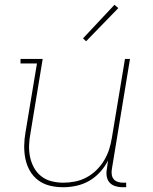

<svg xmlns="http://www.w3.org/2000/svg" viewBox="-20 -777 640 805"><path d="M245 8Q216 8 189 1.5Q162 -5 140.5 -21Q119 -37 105.5 -60.5Q92 -84 86.5 -111Q81 -138 81.5 -166.5Q82 -195 87 -223L135 -511H66V-530H159L108 -220Q103 -195 102 -169Q101 -143 106 -119Q111 -95 122.5 -74Q134 -53 153 -38Q172 -23 196.5 -17Q221 -11 246 -11Q270 -11 295 -16Q320 -21 342.5 -33Q365 -45 384 -63.5Q403 -82 416.5 -104.5Q430 -127 437.5 -150.5Q445 -174 449 -199L504 -530H525L449 -68Q447 -57 448.5 -45.5Q450 -34 456.5 -26Q463 -18 474 -14.5Q485 -11 496 -11H509V8H493Q478 8 463.5 3.5Q449 -1 439.5 -11.5Q430 -22 427.5 -37.5Q425 -53 428 -68L433 -104Q420 -78 399.5 -55.5Q379 -33 353.5 -18.5Q328 -4 300 2Q272 8 245 8ZM341 -604 328 -616 460 -757 476 -743Z"/></svg>

Font: Iosevka Curly Slab ThEx
Style: Italic
Weight: 100
Width: 7
Italic angle: -9°
Monospace: yes
Designer: Belleve Invis
Foundry: Belleve Invis
Version: Version 11.1.0; ttfautohint (v1.8.3)